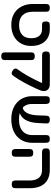

<svg xmlns="http://www.w3.org/2000/svg" viewBox="1076 -1700 796 2988"><g transform="rotate(90 1474.0 -206.0)"><path d="M367 16Q287 16 226.5 -9.5Q166 -35 125 -81Q84 -127 63 -187.5Q42 -248 42 -318V-523Q42 -539 46 -552.5Q50 -566 62.5 -574.5Q75 -583 103 -583Q130 -583 143 -574.5Q156 -566 159.5 -552.5Q163 -539 163 -522V-318Q163 -214 216.5 -159.5Q270 -105 370 -105Q471 -105 524 -154.5Q577 -204 575 -300Q574 -376 538 -419Q502 -462 434 -462H366Q351 -462 339.5 -466Q328 -470 321 -483Q314 -496 314 -523Q314 -550 322.5 -563Q331 -576 345 -579.5Q359 -583 375 -583H435Q518 -583 576.5 -546.5Q635 -510 665.5 -444.5Q696 -379 695 -291Q695 -221 671 -164.5Q647 -108 604 -67.5Q561 -27 500.5 -5.5Q440 16 367 16Z M1088 1Q1057 -17 1049.5 -36.5Q1042 -56 1058 -80Q1086 -118 1114 -162Q1142 -206 1168 -253Q1194 -300 1218 -347.5Q1242 -395 1262 -439Q1282 -483 1298 -521L1389 -442Q1374 -405 1354.5 -362Q1335 -319 1312 -273Q1289 -227 1264.5 -182.5Q1240 -138 1215 -97.5Q1190 -57 1167 -25Q1159 -12 1148 -1.5Q1137 9 1123 10.5Q1109 12 1088 1ZM854 172Q827 172 814.5 163.5Q802 155 798.5 141Q795 127 795 112V-289Q795 -305 798.5 -318.5Q802 -332 815 -340.5Q828 -349 855 -349Q883 -349 895.5 -340.5Q908 -332 911.5 -318.5Q915 -305 915 -288V113Q915 128 911 141.5Q907 155 894.5 163.5Q882 172 854 172ZM1387 -437 1288 -463H1213H842Q826 -463 812 -466.5Q798 -470 789.5 -483.5Q781 -497 781 -524Q781 -552 789.5 -564.5Q798 -577 812 -580.5Q826 -584 841 -584L1289 -583Q1334 -583 1361 -564Q1388 -545 1395 -512Q1402 -479 1387 -437Z M1835 16Q1747 16 1679.5 -10Q1612 -36 1567 -81Q1522 -126 1499.5 -184Q1477 -242 1477 -307V-523Q1477 -539 1480.5 -552.5Q1484 -566 1497 -574.5Q1510 -583 1537 -583Q1565 -583 1577.5 -574.5Q1590 -566 1594 -552.5Q1598 -539 1598 -522V-307Q1598 -243 1625 -198Q1652 -153 1706 -128.5Q1760 -104 1838 -104Q1923 -104 1976.5 -130.5Q2030 -157 2056 -203Q2082 -249 2082 -308V-528Q2082 -543 2086 -555Q2090 -567 2103 -575Q2116 -583 2142 -583Q2170 -583 2182.5 -574.5Q2195 -566 2198.5 -552Q2202 -538 2202 -522V-305Q2202 -240 2179 -182Q2156 -124 2110 -79.5Q2064 -35 1995 -9.5Q1926 16 1835 16ZM1654 -104 1637 -162 1669 -165Q1693 -172 1711.5 -191Q1730 -210 1744 -240Q1758 -270 1765.5 -308Q1773 -346 1775 -391L1780 -527Q1781 -542 1785 -555Q1789 -568 1801.5 -575.5Q1814 -583 1841 -583Q1869 -583 1882 -575Q1895 -567 1898.5 -553.5Q1902 -540 1901 -524L1895 -403Q1892 -338 1878.5 -286Q1865 -234 1840.5 -196Q1816 -158 1779.5 -135Q1743 -112 1693 -106Z M2849 9Q2822 9 2809.5 1.5Q2797 -6 2793 -18.5Q2789 -31 2789 -45V-264Q2789 -330 2770.5 -374Q2752 -418 2715.5 -440Q2679 -462 2623 -462H2351Q2334 -462 2320 -466Q2306 -470 2297.5 -483Q2289 -496 2289 -523Q2289 -551 2297.5 -563.5Q2306 -576 2320 -579.5Q2334 -583 2350 -583H2621Q2715 -583 2779 -547Q2843 -511 2876 -441Q2909 -371 2909 -266V-52Q2909 -36 2905.5 -22Q2902 -8 2889.5 0.5Q2877 9 2849 9ZM2359 9Q2332 9 2319.5 0.5Q2307 -8 2303 -22Q2299 -36 2299 -51V-266Q2299 -281 2303 -295Q2307 -309 2319.5 -317Q2332 -325 2360 -325Q2387 -325 2399.5 -316.5Q2412 -308 2415.5 -294.5Q2419 -281 2419 -265V-50Q2419 -35 2415.5 -21.5Q2412 -8 2399.5 0.5Q2387 9 2359 9Z"/></g></svg>

Font: Fredoka SemiExpanded Medium
Style: Regular
Weight: 500
Width: 6
Designer: Ben Nathan
Foundry: Milena B. Brandão, Ben Nathan
Version: Version 2.001